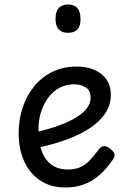

<svg xmlns="http://www.w3.org/2000/svg" viewBox="-20 -815 566 854"><path d="M271 19Q208 19 161.5 -10.5Q115 -40 89 -94.5Q63 -149 63 -223Q63 -282 80.5 -335.5Q98 -389 131.5 -430.5Q165 -472 213 -495.5Q261 -519 323 -519Q364 -519 398 -505Q432 -491 452.5 -463Q473 -435 473 -391Q473 -353 454.5 -321Q436 -289 404 -263Q372 -237 329 -216.5Q286 -196 237 -181Q188 -166 136 -156L131 -225Q166 -233 202 -243.5Q238 -254 270.5 -268Q303 -282 328.5 -299Q354 -316 368.5 -336.5Q383 -357 383 -381Q383 -413 361 -426.5Q339 -440 308 -440Q275 -440 246 -425Q217 -410 196 -382.5Q175 -355 163 -318.5Q151 -282 151 -238Q151 -180 166.5 -140.5Q182 -101 211 -81Q240 -61 281 -61Q318 -61 342.5 -74Q367 -87 385 -108Q403 -129 420 -151Q431 -166 444.5 -165Q458 -164 471 -153Q485 -142 488.5 -131.5Q492 -121 484 -108Q455 -65 422.5 -36.5Q390 -8 352.5 5.5Q315 19 271 19ZM283 -669Q255 -669 241 -684.5Q227 -700 227 -731Q227 -763 241 -779Q255 -795 283 -795Q310 -795 324 -779Q338 -763 338 -731Q339 -700 324.5 -684.5Q310 -669 283 -669Z"/></svg>

Font: Playwrite FR Moderne
Style: Regular
Weight: 400
Designer: Veronika Burian, José Scaglione
Foundry: TypeTogether
Version: Version 1.002